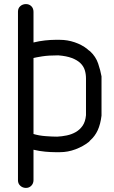

<svg xmlns="http://www.w3.org/2000/svg" viewBox="-20 -746 557 940"><path d="M477 -180Q472 -138 458.5 -108.5Q445 -79 421 -58L416 -52Q387 -29 349.5 -15Q312 -1 274 -1H249Q229 -1 201 -3.5Q173 -6 144 -13V136Q144 152 133.5 163Q123 174 107 174Q91 174 79.5 163.5Q68 153 68 137V-689Q68 -706 79.5 -716Q91 -726 107 -726Q123 -726 133.5 -715.5Q144 -705 144 -688V-538Q172 -545 200 -548Q228 -551 249 -551H274Q310 -551 345.5 -539Q381 -527 407 -506Q409 -504 414 -500Q419 -496 421 -495Q449 -469 460.5 -435Q472 -401 477 -372ZM401 -362Q401 -384 395 -403Q389 -422 373.5 -437Q358 -452 331.5 -462Q305 -472 265 -475Q217 -475 186 -470Q155 -465 144 -462V-90Q170 -82 203 -79.5Q236 -77 260 -77Q283 -78 307 -83Q331 -88 351 -99.5Q371 -111 384.5 -130.5Q398 -150 401 -182Z"/></svg>

Font: VDS Compensated
Style: Light
Weight: 300
Designer: artmaker
Foundry: artmaker
Version: Version 1.000 2012 initial release